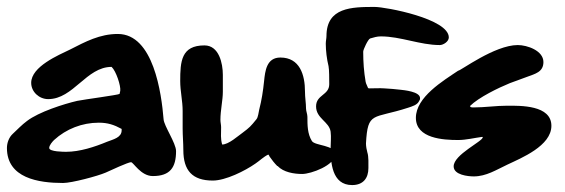

<svg xmlns="http://www.w3.org/2000/svg" viewBox="-22 -634 1631 554"><path d="M325 -372 323 -363C319 -360 221 -347 201 -343C162 -334 90 -311 56 -285C41 -274 28 -260 15 -248C4 -238 -2 -222 -2 -207C-2 -120 89 -106 160 -106C185 -106 260 -126 283 -136C296 -142 348 -166 356 -166C363 -166 384 -126 419 -126C469 -126 486 -151 486 -198C486 -221 451 -271 450 -290C444 -364 421 -536 318 -536C266 -536 225 -514 180 -491C147 -475 68 -442 68 -395C68 -369 91 -348 117 -348C190 -348 227 -441 300 -441C313 -429 327 -386 325 -372ZM120 -207C120 -215 129 -225 134 -230C169 -262 215 -280 263 -280C289 -280 307 -274 329 -262V-258C329 -237 305 -232 287 -225C251 -210 208 -196 169 -196C163 -196 120 -196 120 -207Z M621 -369V-418C621 -451 610 -503 568 -503C501 -503 498 -457 498 -400C498 -371 505 -343 505 -314V-263C505 -242 507 -222 507 -201C507 -142 533 -113 592 -113C629 -113 685 -141 715 -162C727 -170 739 -182 752 -188C754 -187 755 -184 756 -182C763 -172 770 -163 778 -155H779C796 -137 826 -132 850 -132C875 -132 945 -157 945 -189C945 -216 887 -213 878 -227C865 -248 865 -273 865 -297C865 -305 861 -313 861 -321C861 -337 858 -352 858 -370C858 -418 843 -468 787 -468C747 -468 743 -429 740 -400C737 -371 733 -345 726 -318C724 -310 723 -296 718 -290C701 -269 698 -266 678 -251C665 -242 638 -217 619 -217C614 -235 616 -247 616 -267C616 -274 614 -281 614 -288C614 -316 621 -345 621 -369Z M890 -327C890 -292 928 -283 932 -254C934 -237 932 -224 932 -208C932 -166 935 -100 994 -100C1026 -100 1041 -120 1041 -149C1041 -159 1042 -183 1038 -194C1036 -201 1034 -212 1034 -220C1039 -314 1054 -290 1155 -323C1167 -327 1183 -331 1188 -344L1189 -345C1190 -347 1190 -349 1190 -351C1190 -370 1142 -374 1134 -375C1119 -377 1102 -378 1087 -379C1073 -380 1059 -379 1045 -379C1043 -379 1041 -379 1040 -380C1038 -386 1034 -392 1033 -398C1028 -427 1026 -455 1026 -485C1026 -491 1040 -521 1046 -523C1057 -526 1065 -529 1077 -529C1134 -529 1190 -504 1247 -504C1257 -504 1273 -514 1273 -526C1273 -580 1091 -614 1059 -614C993 -614 920 -613 920 -530C920 -523 918 -516 918 -508C918 -488 921 -463 926 -443C928 -434 928 -404 928 -391C928 -359 890 -361 890 -327Z M1300 -230C1323 -230 1346 -236 1369 -239C1370 -239 1371 -239 1371 -238C1371 -226 1287 -188 1287 -154C1287 -129 1329 -125 1345 -125C1381 -125 1410 -144 1442 -159C1482 -178 1569 -213 1569 -271C1569 -331 1480 -329 1442 -329C1409 -329 1377 -324 1344 -324C1341 -324 1339 -324 1336 -325L1334 -328C1359 -353 1417 -381 1449 -394L1498 -412C1522 -421 1546 -426 1546 -455C1546 -488 1499 -504 1472 -504C1405 -504 1306 -429 1300 -430C1257 -401 1178 -354 1178 -294C1178 -234 1258 -230 1300 -230Z"/></svg>

Font: ChillLongCangKaiShu ExtraBold
Style: Regular
Weight: 800
Version: Version 3.500;Glyphs 3.1.1 (3135)